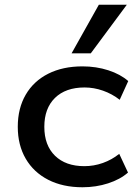

<svg xmlns="http://www.w3.org/2000/svg" viewBox="-20 -781 582 810"><path d="M328 9Q245 9 183.5 -22.5Q122 -54 88.5 -111.5Q55 -169 55 -246Q55 -324 88.5 -381.5Q122 -439 183.5 -470Q245 -501 328 -501Q386 -501 437 -484.5Q488 -468 521 -439L485 -360Q453 -385 414.5 -398.5Q376 -412 337 -412Q257 -412 212 -368Q167 -324 167 -246Q167 -168 212 -124Q257 -80 336 -80Q376 -80 414 -93.5Q452 -107 483 -132L520 -53Q487 -24 436 -7.5Q385 9 328 9ZM282 -556 397 -761H515L363 -556Z"/></svg>

Font: Nunito Sans 10pt SemiExpanded SemiBold
Style: Regular
Weight: 600
Width: 6
Designer: Vernon Adams
Foundry: Vernon Adams
Version: Version 3.101;gftools[0.9.27]